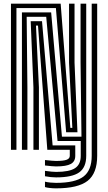

<svg xmlns="http://www.w3.org/2000/svg" viewBox="-20 -820 592 1051"><path d="M40 0V-800H312L365 -120H376L358 -477V-800H388V-477L404 -96H342L286 -776H70V0ZM287 151Q259 151 226.2 144.8V115.2Q266 121 287 121Q359.5 121 390.8 100.5Q422 80 422 33V-48H295L233 -728H126L130 -342V0H100V-752H260L319 -72H426L421 -477V-800H452V33Q452 96.2 413.6 123.6Q375.2 151 287 151ZM287 211Q269.8 211 252.4 209Q235 207 226.2 204V174.5Q240.2 177.8 256.5 179.4Q272.8 181 287 181Q391.5 181 436.8 146.6Q482 112.2 482 33V-800H512V33Q512 128.5 459.8 169.8Q407.5 211 287 211ZM287 91Q276.2 91 262.4 89.6Q248.5 88.2 226.2 85.8V56Q251.5 58.5 264.5 59.8Q277.5 61 287 61Q327.2 61 344.6 54.5Q362 48 362 33V0H239L188 -680H177L193 -342V0H163V-342L148 -704H210L268 -24H392V33Q392 64 367.6 77.5Q343.2 91 287 91Z"/></svg>

Font: Big Shoulders Inline Display Black
Style: Regular
Weight: 900
Designer: Patric King
Foundry: XO Type Co
Version: Version 1.000